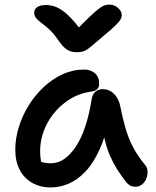

<svg xmlns="http://www.w3.org/2000/svg" viewBox="-20 -812 682 842"><path d="M203 10Q156 10 120.5 -10.5Q85 -31 66 -68Q47 -105 47 -155Q47 -204 62.5 -254.5Q78 -305 106 -350Q134 -395 172 -430.5Q210 -466 255 -486.5Q300 -507 350 -507Q377 -507 396 -491Q415 -475 415 -444Q415 -431 407 -422Q399 -413 384 -411Q316 -402 264.5 -362Q213 -322 184.5 -266Q156 -210 156 -149Q156 -124 160 -103.5Q164 -83 178 -51L121 -131Q144 -109 160.5 -102.5Q177 -96 204 -96Q263 -96 311.5 -167.5Q360 -239 382 -377Q385 -398 398 -409.5Q411 -421 430 -421Q459 -421 479 -401.5Q499 -382 506 -352Q517 -298 529 -254.5Q541 -211 561 -171.5Q581 -132 616 -89Q626 -78 627 -61.5Q628 -45 622 -29.5Q616 -14 603.5 -3.5Q591 7 574 7Q559 7 549.5 1Q540 -5 532 -15Q512 -41 495 -67.5Q478 -94 463.5 -126.5Q449 -159 438.5 -202.5Q428 -246 421 -305L460 -307Q445 -219 417.5 -158Q390 -97 355 -60Q320 -23 281 -6.5Q242 10 203 10ZM458 -792Q474 -792 486.5 -785Q499 -778 506.5 -767.5Q514 -757 514 -745Q514 -738 509.5 -728.5Q505 -719 487.5 -701.5Q470 -684 431 -652Q401 -627 383.5 -611.5Q366 -596 352 -589.5Q338 -583 316 -583Q292 -583 274.5 -594Q257 -605 238 -632Q216 -665 196 -683Q176 -701 161 -712Q146 -723 138 -733Q130 -743 130 -757Q130 -772 143.5 -781Q157 -790 181 -790Q205 -790 228 -780.5Q251 -771 278.5 -745.5Q306 -720 343 -669H304Q346 -713 372.5 -738Q399 -763 414.5 -774.5Q430 -786 439.5 -789Q449 -792 458 -792Z"/></svg>

Font: Shantell Sans Medium
Style: Regular
Weight: 500
Designer: Stephen Nixon, Anya Danilova, Shantell Martin
Foundry: Arrow Type
Version: Version 1.011;[c5ecc13dd]